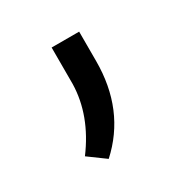

<svg xmlns="http://www.w3.org/2000/svg" viewBox="-71 -152 333 345"><g transform="rotate(-30 95.5 20.5)"><path d="M64 132.8 29.3 107.4Q73.7 47.9 75.2 -16.1V-91.8H132.3V-30.8Q132.3 70.8 64 132.8Z"/></g></svg>

Font: Vazir Thin FD-UI
Style: Thin-FD-UI
Weight: 100
Designer: Saber Rastikerdar
Foundry: Saber Rastikerdar
Version: Version 30.1.0